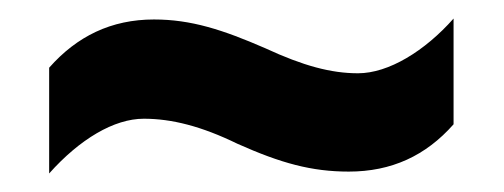

<svg xmlns="http://www.w3.org/2000/svg" viewBox="-20 -456 543 207"><path d="M236 -301C283 -280 316 -271 356 -271C402 -271 439 -288 469 -322V-436C438 -401 399 -377 366 -377C337 -377 307 -385 266 -404C220 -424 186 -435 146 -435C100 -435 63 -417 33 -383V-269C66 -306 103 -328 135 -328C165 -328 197 -320 236 -301Z"/></svg>

Font: Noto Sans Ethiopic Condensed
Style: Bold
Weight: 700
Width: 3
Designer: Monotype Design Team
Foundry: Monotype Imaging Inc.
Version: Version 2.102